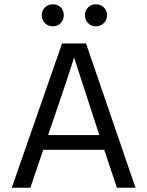

<svg xmlns="http://www.w3.org/2000/svg" viewBox="-20 -877 688 897"><path d="M263.5 -842.5Q278 -828 278 -806Q278 -784 263.5 -769Q249 -754 227 -754Q205 -754 190 -769Q175 -784 175 -806Q175 -828 190 -842.5Q205 -857 227 -857Q249 -857 263.5 -842.5ZM465 -842.5Q480 -828 480 -806Q480 -784 465 -769Q450 -754 428 -754Q406 -754 391.5 -769Q377 -784 377 -806Q377 -828 391.5 -842.5Q406 -857 428 -857Q450 -857 465 -842.5ZM122 0H35L270 -674H382L613 0H526L467 -177H182ZM326 -609Q312 -558 205 -246H444Z"/></svg>

Font: Hind Vadodara
Style: Regular
Weight: 400
Designer: Hitesh Malaviya
Foundry: Indian Type Foundry
Version: Version 0.702;PS 1.0;hotconv 1.0.81;makeotf.lib2.5.63406